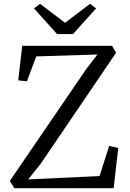

<svg xmlns="http://www.w3.org/2000/svg" viewBox="-20 -986 682 1006"><path d="M55 0 31.5 -38 432.5 -625 490.5 -700.5 170 -690.5 121 -560 75.5 -565 96.5 -746H567L588.5 -710L192.5 -127L127.5 -46L501.5 -63.5L552 -221.5L599.5 -210.5L575.5 0ZM279 -807.5 158 -942 190 -966 321 -866.5 451.5 -966 483.5 -942 362.5 -807.5Z"/></svg>

Font: Merriweather 24pt Light
Style: Regular
Weight: 300
Designer: Eben Sorkin
Foundry: Eben Sorkin
Version: Version 2.100